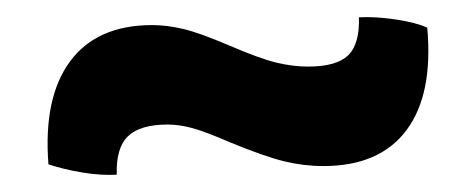

<svg xmlns="http://www.w3.org/2000/svg" viewBox="-20 -444 540 222"><path d="M246 -391Q281 -376 300 -371.5Q319 -367 336 -367Q369 -367 382.5 -380Q396 -393 395 -424Q414 -425 437.5 -421.5Q461 -418 474 -412Q481 -335 450 -293.5Q419 -252 354 -252Q331 -252 308.5 -257.5Q286 -263 247 -279Q217 -292 202 -296Q187 -300 174 -300Q142 -300 128 -286.5Q114 -273 115 -242Q97 -241 75.5 -244.5Q54 -248 36 -254Q30 -331 61 -373Q92 -415 156 -415Q173 -415 192 -410.5Q211 -406 246 -391Z"/></svg>

Font: Atma
Style: Bold
Weight: 700
Designer: Gregori Vincens, Jeremie Hornus, Riccardo Olocco, Yoann Minet.
Foundry: black foundry
Version: Version 1.102;PS 1.100;hotconv 1.0.86;makeotf.lib2.5.63406